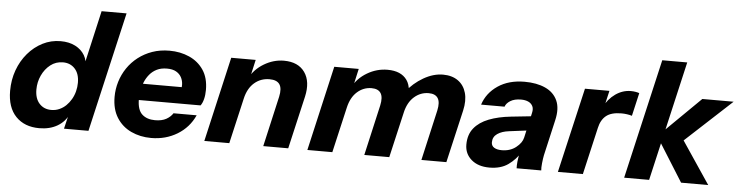

<svg xmlns="http://www.w3.org/2000/svg" viewBox="-45 -929 4430 1149"><g transform="rotate(5 2170.0 -355.0)"><path d="M362 0 385 -96 390 -93Q369 -44 323 -17Q277 10 214 10Q125 10 73 -44Q21 -98 21 -198Q21 -264 42 -322Q63 -380 101 -424.5Q139 -469 189 -494.5Q239 -520 297 -520Q348 -520 385 -501Q422 -482 441.5 -449Q461 -416 456 -374H446L525 -720H675L509 0ZM276 -105Q302 -105 324.5 -115Q347 -125 364.5 -142Q382 -159 395 -181.5Q408 -204 414.5 -229.5Q421 -255 421 -281Q421 -335 393.5 -365Q366 -395 322 -395Q279 -395 246.5 -369.5Q214 -344 195.5 -304Q177 -264 177 -219Q177 -165 204.5 -135Q232 -105 276 -105Z M886 10Q820 10 765.5 -15.5Q711 -41 679 -91.5Q647 -142 647 -216Q647 -263 660.5 -307.5Q674 -352 700 -390.5Q726 -429 763.5 -458Q801 -487 848 -503.5Q895 -520 951 -520Q1016 -520 1070 -496Q1124 -472 1156 -424.5Q1188 -377 1188 -305Q1188 -274 1181.5 -249Q1175 -224 1164 -210H731L752 -309H1067L1038 -279Q1044 -302 1043 -325.5Q1042 -349 1031.5 -368.5Q1021 -388 1000 -400Q979 -412 945 -412Q910 -412 884.5 -399.5Q859 -387 841.5 -366Q824 -345 813 -319Q802 -293 797.5 -266Q793 -239 793 -215Q793 -151 822 -124.5Q851 -98 900 -98Q941 -98 967 -112.5Q993 -127 1007 -149H1146Q1112 -74 1042.5 -32Q973 10 886 10Z M1205 0 1322 -510H1469L1442 -390H1445L1355 0ZM1559 0 1628 -303Q1639 -353 1622.5 -377.5Q1606 -402 1562 -402Q1509 -402 1470.5 -368.5Q1432 -335 1418 -273L1433 -396Q1462 -452 1519 -486Q1576 -520 1638 -520Q1724 -520 1763.5 -464Q1803 -408 1782 -316L1709 0Z M1824 0 1941 -510H2088L2061 -390H2064L1974 0ZM2166 0 2235 -303Q2246 -353 2230.5 -377.5Q2215 -402 2175 -402Q2126 -402 2088.5 -368.5Q2051 -335 2037 -273L2052 -396Q2081 -452 2138.5 -486Q2196 -520 2261 -520Q2342 -520 2377.5 -470Q2413 -420 2389 -316L2316 0ZM2509 0 2578 -303Q2589 -353 2573.5 -377.5Q2558 -402 2518 -402Q2469 -402 2431 -368.5Q2393 -335 2379 -273L2374 -396Q2418 -452 2477 -486Q2536 -520 2594 -520Q2648 -520 2684 -494.5Q2720 -469 2733 -423Q2746 -377 2732 -316L2659 0Z M3081 0Q3080 -17 3082.5 -41Q3085 -65 3092 -98H3090L3144 -338Q3150 -363 3141.5 -379.5Q3133 -396 3115 -404Q3097 -412 3072 -412Q3032 -412 3007.5 -396.5Q2983 -381 2977 -361H2836Q2859 -432 2924 -476Q2989 -520 3084 -520Q3157 -520 3208.5 -496.5Q3260 -473 3281.5 -425.5Q3303 -378 3286 -306L3237 -92Q3233 -72 3230 -43.5Q3227 -15 3229 0ZM2918 10Q2850 10 2809.5 -25Q2769 -60 2769 -115Q2769 -175 2800.5 -214Q2832 -253 2888.5 -275Q2945 -297 3021 -305L3163 -320L3143 -233L3017 -217Q2974 -212 2947 -193.5Q2920 -175 2920 -142Q2920 -121 2937 -110.5Q2954 -100 2983 -100Q3033 -100 3068 -127.5Q3103 -155 3110 -187L3105 -102Q3075 -53 3030.5 -21.5Q2986 10 2918 10Z M3329 0 3447 -510H3594L3566 -390H3569L3479 0ZM3544 -282 3558 -404Q3587 -460 3630 -490Q3673 -520 3722 -520Q3738 -520 3751.5 -517.5Q3765 -515 3773 -512L3741 -373Q3729 -377 3711.5 -379.5Q3694 -382 3678 -382Q3617 -382 3586 -357Q3555 -332 3544 -282Z M3727 0 3893 -720H4043L3877 0ZM4069 0 3903 -265 4152 -510H4340L4050 -242L4038 -289L4232 0Z"/></g></svg>

Font: Instrument Sans
Style: Bold Italic
Weight: 700
Italic angle: -13°
Designer: Rodrigo Fuenzalida
Foundry: fragTYPE
Version: Version 1.000;gftools[0.9.28]